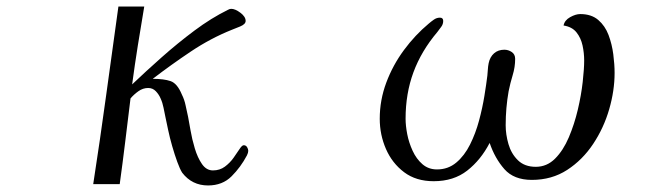

<svg xmlns="http://www.w3.org/2000/svg" viewBox="-20 -561 2040 587"><path d="M739 -100Q739 -94 735 -86Q716 -50 688 -22Q660 6 616 6Q567 6 537 -33Q530 -44 522 -66Q514 -88 506.5 -114Q499 -140 494 -164Q489 -188 486 -202Q483 -216 480 -231.5Q477 -247 471 -260Q466 -272 456.5 -282Q447 -292 433 -292Q417 -292 403 -282Q389 -272 379 -260Q371 -195 363 -129Q355 -63 346 2H265Q286 -134 304.5 -269.5Q323 -405 342 -541H421Q411 -482 401.5 -422.5Q392 -363 384 -303Q426 -343 474.5 -386Q523 -429 574.5 -467.5Q626 -506 677 -531Q682 -534 687 -534Q699 -534 715 -522Q731 -510 731 -497Q731 -487 714 -480Q697 -473 689 -470Q624 -444 563.5 -403.5Q503 -363 447 -320Q481 -320 501.5 -313Q522 -306 536 -272Q544 -256 547.5 -238.5Q551 -221 555 -204Q558 -189 562.5 -162.5Q567 -136 575.5 -107.5Q584 -79 597.5 -59.5Q611 -40 631 -40Q652 -40 667.5 -51.5Q683 -63 694 -78.5Q705 -94 712.5 -105.5Q720 -117 725 -117Q732 -117 735.5 -111Q739 -105 739 -100Z M1859 -338Q1859 -284 1842.5 -227Q1826 -170 1793.5 -121Q1761 -72 1714 -41.5Q1667 -11 1606 -11Q1551 -11 1522 -44Q1493 -77 1477 -124Q1450 -72 1408.5 -39.5Q1367 -7 1306 -7Q1252 -7 1215.5 -34.5Q1179 -62 1160 -105.5Q1141 -149 1141 -198Q1141 -255 1161 -308.5Q1181 -362 1215 -408Q1249 -454 1291 -489Q1298 -495 1306.5 -501Q1315 -507 1325 -507Q1335 -507 1335 -497Q1335 -487 1329 -479Q1323 -471 1317 -463Q1268 -405 1244 -340Q1220 -275 1220 -198Q1220 -177 1225 -151Q1230 -125 1241.5 -100Q1253 -75 1271.5 -59Q1290 -43 1316 -43Q1350 -43 1375 -64Q1400 -85 1417 -119Q1434 -153 1444.5 -192Q1455 -231 1461 -268Q1467 -305 1470 -330Q1471 -339 1471.5 -348.5Q1472 -358 1474 -368Q1478 -387 1490.5 -398Q1503 -409 1522 -409Q1534 -409 1544.5 -402Q1555 -395 1555 -381Q1555 -356 1547.5 -331.5Q1540 -307 1535 -282Q1526 -231 1526 -178Q1526 -150 1534.5 -120.5Q1543 -91 1563.5 -71Q1584 -51 1618 -51Q1652 -51 1677 -76Q1702 -101 1719 -141Q1736 -181 1746.5 -225.5Q1757 -270 1761.5 -310.5Q1766 -351 1766 -376Q1766 -399 1761 -422Q1756 -445 1742.5 -462Q1729 -479 1703 -483Q1706 -499 1723 -508.5Q1740 -518 1754 -518Q1788 -518 1809 -500Q1830 -482 1840.5 -454Q1851 -426 1855 -395Q1859 -364 1859 -338Z"/></svg>

Font: Kaisei Decol
Style: Regular
Weight: 400
Designer: Font-Kai, 金井和夫
Foundry: KAZUO KANAI
Version: Version 5.003